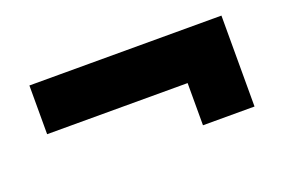

<svg xmlns="http://www.w3.org/2000/svg" viewBox="-55 -579 943 637"><g transform="rotate(-20 416.0 -260.5)"><path d="M573 -100V-319L658 -249H77V-421H755V-100Z"/></g></svg>

Font: Lexend Giga ExtraBold
Style: Regular
Weight: 800
Designer: Bonnie Shaver-Troup, Thomas Jockin
Foundry: Lexend
Version: Version 1.007